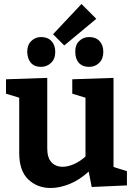

<svg xmlns="http://www.w3.org/2000/svg" viewBox="-20 -927 671 959"><path d="M233 12Q166 12 121 -31Q76 -74 76 -163V-439L10 -459V-531L216 -538V-186Q216 -139 237 -116.5Q258 -94 293 -94Q318 -94 347.5 -106.5Q377 -119 407 -145V-439L341 -459V-531L547 -538V-93L614 -72V-1L438 7L423 -70Q377 -28 327.5 -8Q278 12 233 12ZM301 -700 245 -756 387 -907 461 -833ZM425 -593Q392 -593 374 -613Q356 -633 356 -668Q355 -702 375.5 -722Q396 -742 425 -742Q458 -742 477 -722Q496 -702 496 -668Q496 -633 475.5 -613Q455 -593 425 -593ZM185 -593Q152 -593 134.5 -613Q117 -633 116 -668Q116 -702 136 -722Q156 -742 185 -742Q218 -742 237 -722Q256 -702 256 -668Q256 -633 235 -613Q214 -593 185 -593Z"/></svg>

Font: Bitter
Style: Bold
Weight: 700
Designer: Sol Matas, and Bitter project Authors
Foundry: Sol Matas
Version: Version 2.001